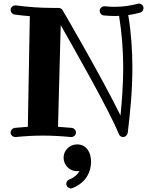

<svg xmlns="http://www.w3.org/2000/svg" viewBox="-20 -754 861 1069"><path d="M779 -709C779 -722 768 -734 754 -734C751 -734 749 -734 747 -733C706 -722 663 -716 618 -716C600 -716 582 -717 564 -719C563 -719 562 -719 561 -719C548 -719 535 -708 535 -694C535 -681 545 -669 558 -668C579 -666 599 -665 618 -665C627 -665 635 -665 643 -666C659 -565 666 -468 666 -376C666 -284 659 -196 651 -111C549 -319 339 -680 328 -698C321 -710 307 -710 306 -710C294 -710 282 -710 270 -710C204 -710 137 -715 68 -724C67 -724 66 -724 65 -724C54 -724 39 -715 39 -699C39 -686 48 -675 61 -673C90 -669 118 -666 146 -664L135 -48C111 -46 86 -44 62 -42C49 -40 39 -29 39 -16C39 -3 51 9 65 9C66 9 66 9 67 9C117 4 168 1 219 1C271 1 323 4 375 9C376 9 377 9 377 9C389 9 403 -1 403 -16C403 -29 393 -40 380 -42C354 -44 328 -46 303 -48L318 -614C396 -477 588 -140 642 -7C646 3 655 9 665 9C677 9 687 1 691 -13C705 -128 717 -248 717 -376C717 -470 711 -568 694 -670C717 -673 739 -678 761 -684C772 -687 779 -698 779 -709ZM487 147C487 95 462 50 409 50C368 50 334 83 334 124C334 166 368 199 409 199C414 199 418 199 423 198C412 217 395 234 366 245C356 249 349 259 349 269C349 282 360 295 375 295C378 295 381 294 384 293C458 264 487 203 487 147Z"/></svg>

Font: Ribeye
Style: Regular
Weight: 400
Designer: Astigmatic (AOETI)
Foundry: Astigmatic (AOETI)
Version: Version 1.000